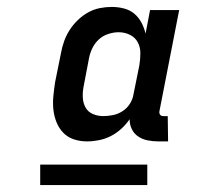

<svg xmlns="http://www.w3.org/2000/svg" viewBox="-20 -703 590 554"><path d="M231 -295Q211 -295 193 -301Q175 -307 162.5 -320Q150 -333 143 -350.5Q136 -368 134 -387Q132 -406 134 -426Q136 -446 139 -466L156 -550Q159 -567 165 -584Q171 -601 181 -616.5Q191 -632 204.5 -645Q218 -658 234 -667Q250 -676 267.5 -679.5Q285 -683 302 -683Q321 -683 338 -678.5Q355 -674 367.5 -663.5Q380 -653 388 -638Q396 -623 400 -606L413 -674H497L440 -382Q439 -376 442 -372Q445 -368 451 -368H464L465 -295H437Q421 -295 406 -298Q391 -301 379 -309Q367 -317 360.5 -330Q354 -343 354 -359Q343 -343 329 -330.5Q315 -318 299 -310Q283 -302 265.5 -298.5Q248 -295 231 -295ZM278 -368Q292 -368 306.5 -371Q321 -374 334 -382.5Q347 -391 355 -404Q363 -417 365 -430L382 -514Q385 -532 385 -549.5Q385 -567 377.5 -581Q370 -595 355 -602.5Q340 -610 322 -610Q308 -610 292.5 -605Q277 -600 265.5 -589.5Q254 -579 247 -565Q240 -551 237 -536L221 -452Q218 -436 219 -420.5Q220 -405 227 -392.5Q234 -380 248 -374Q262 -368 278 -368ZM405 -169H96V-228H405Z"/></svg>

Font: Lode Dark
Style: Bold Italic
Weight: 700
Italic angle: -11°
Monospace: yes
Designer: Belleve Invis
Foundry: Belleve Invis
Version: Version 29.2.0; ttfautohint (v1.8.3)